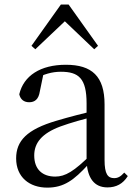

<svg xmlns="http://www.w3.org/2000/svg" viewBox="-20 -818 597 852"><path d="M189.7 14.6C264.3 14.6 308.6 -19.6 370.9 -87.1H394.5L385.8 -134.4C308.6 -57.1 269.3 -34.4 225.1 -34.4C169 -34.4 131.9 -65.8 131.9 -128.2C131.9 -183 164.6 -225.8 248.6 -257C293.6 -273.5 351.6 -289.3 404.8 -303.3V-327.7C351 -315.5 286.4 -298.9 230.9 -282.3C98.7 -243.6 51.6 -192.6 51.6 -115.1C51.6 -31.8 110.8 14.6 189.7 14.6ZM456.8 13.6C495.7 13.6 525.8 -2.3 547.1 -36.7L531.4 -52.1C514.8 -33.9 503 -27.5 486.4 -27.5C458.8 -27.5 444 -45.3 444 -107.7V-354.6C444 -479.1 388.2 -530.6 272.2 -530.6C159.1 -530.6 84.7 -481.7 65.5 -399.7C70.5 -376.8 86.1 -364.3 109.4 -364.3C134 -364.3 151.4 -376.9 156.8 -412.7L173.2 -491.9L129.7 -464.7C174.2 -489.6 211.7 -499.6 250 -499.6C329.2 -499.6 364.2 -470.1 364.2 -359V-99.7C368.7 -28.9 397.2 13.6 456.8 13.6ZM398.1 -599.4 415 -614.6 284.5 -797.8H250.1L119.6 -614.6L136.7 -599.4L295.1 -749.5H240.5Z"/></svg>

Font: Source Han Serif TW VF
Style: Regular
Weight: 250
Designer: Ryoko NISHIZUKA 西塚涼子 (kana & ideographs); Frank Grießhammer (Latin, Greek & Cyrillic); Wenlong ZHANG 张文龙 (bopomofo); San
Foundry: Adobe
Version: Version 2.002;hotconv 1.1.0;makeotfexe 2.6.0